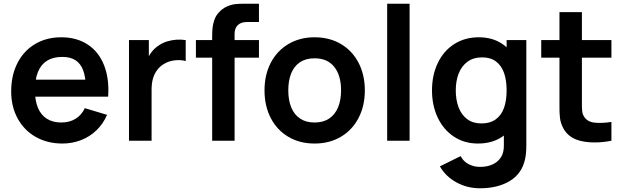

<svg xmlns="http://www.w3.org/2000/svg" viewBox="-20 -755 3346 1030"><path d="M315.3 15Q234.3 15 171.9 -20.3Q109.5 -55.7 74.8 -119.3Q40 -182.9 40 -264.2Q40 -351.3 73.9 -417.2Q107.8 -483.2 168.8 -519.1Q229.7 -555 308.7 -555Q391.5 -555 450.7 -516Q509.9 -477.1 538.3 -404.9Q566.8 -332.8 560.1 -236.3H440.5V-280.3Q440.2 -339.5 426.6 -376.6Q413.1 -413.7 385.2 -431.7Q357.4 -449.7 313.7 -449.7Q264.8 -449.7 232.2 -429.2Q199.6 -408.8 183.5 -368.9Q167.5 -329 167.5 -270Q167.5 -215.2 183.5 -176.7Q199.6 -138.2 231.3 -118Q263.1 -97.8 308.7 -97.8Q352.7 -97.8 385.1 -117.6Q417.5 -137.4 435 -174.8L554.2 -139Q533.8 -90.9 497.7 -56.2Q461.5 -21.4 414.5 -3.2Q367.4 15 315.3 15ZM129.5 -236.3V-327.5H501.2V-236.3Z M672 0V-540H778.5V-408.5L765.5 -425.5Q776 -453.2 792.9 -475.3Q809.8 -497.5 832.5 -511.7Q851.8 -525.1 876 -532.7Q900.2 -540.2 925.8 -542Q951.3 -543.8 976.2 -540V-427.5Q950.6 -434.8 919.8 -431.6Q888.9 -428.5 864.3 -414.7Q839.9 -401.4 824.1 -380.7Q808.2 -359.9 800.7 -333.9Q793.2 -307.8 793.2 -274.3V0Z M1118.2 -548.5V-556.5Q1118.2 -584.8 1120.2 -605.4Q1122.2 -625.9 1129.8 -648Q1137.4 -670.2 1153.5 -687.7Q1172.8 -709.2 1196.5 -719.8Q1220.2 -730.3 1241.8 -732.8Q1263.3 -735.2 1291.2 -735H1301.7H1369.2V-637H1306.7Q1272.8 -637 1255.6 -620.2Q1238.5 -603.4 1238.5 -574.5V0H1118.2ZM1031 -445.5V-540H1369.2V-445.5Z M1667.7 15Q1587.5 15 1526.6 -21.2Q1465.7 -57.4 1432.3 -122.2Q1399 -186.9 1399 -270.2Q1399 -353.9 1432.8 -418.6Q1466.7 -483.2 1527.8 -519.1Q1589 -555 1667.7 -555Q1747.9 -555 1809 -518.8Q1870.2 -482.7 1903.7 -417.8Q1937.2 -353 1937.2 -270.2Q1937.2 -186.7 1903.4 -122Q1869.7 -57.2 1808.5 -21.1Q1747.3 15 1667.7 15ZM1667.7 -97.8Q1714.2 -97.8 1746.1 -119.3Q1778 -140.8 1793.8 -179.8Q1809.7 -218.8 1809.7 -270.2Q1809.7 -350.2 1773.2 -396.2Q1736.7 -442.2 1667.7 -442.2Q1620.2 -442.2 1588.8 -420.8Q1557.2 -399.5 1541.9 -360.9Q1526.5 -322.2 1526.5 -270.2Q1526.5 -217 1542.6 -178.2Q1558.8 -139.5 1590.2 -118.7Q1621.8 -97.8 1667.7 -97.8Z M2057 0V-735H2177.3V0Z M2554.3 255Q2486.8 255 2429 223.6Q2371.3 192.2 2339.8 137.5L2451 82.5Q2465.7 110.8 2493.8 125.5Q2521.8 140.3 2555.2 140.3Q2593.3 140.3 2622.4 127.1Q2651.5 113.9 2667.7 88.1Q2683.8 62.2 2683 24.2V-129.7H2697.8V-540H2803.5V25.8Q2803.5 70.5 2796 102.2Q2778.2 178.2 2713.9 216.6Q2649.6 255 2554.3 255ZM2544.2 15Q2470.9 15 2414.8 -22.2Q2358.7 -59.4 2328.1 -124.4Q2297.5 -189.4 2297.5 -270.2Q2297.5 -351.9 2328.5 -416.8Q2359.4 -481.8 2416.5 -518.4Q2473.6 -555 2548.7 -555Q2623.4 -555 2676.5 -518.1Q2729.7 -481.2 2756.8 -416.8Q2784 -352.3 2784 -270.2Q2784 -187.8 2756.5 -123.3Q2728.9 -58.8 2674.8 -21.9Q2620.8 15 2544.2 15ZM2562.5 -92.8Q2609.4 -92.8 2639.5 -114.8Q2669.7 -136.7 2683.8 -176.3Q2697.8 -215.9 2697.8 -270.2Q2697.8 -324.2 2684 -363.7Q2670.1 -403.2 2640.8 -425.2Q2611.5 -447.2 2566.7 -447.2Q2519.6 -447.2 2487.9 -423.9Q2456.2 -400.6 2440.6 -360.6Q2425 -320.7 2425 -270.2Q2425 -219.2 2440.1 -179.2Q2455.2 -139.2 2486 -116Q2516.9 -92.8 2562.5 -92.8Z M3260 0Q3171.5 17 3101.6 2.5Q3031.7 -12.1 3002.2 -66.3Q2987.6 -93.8 2984 -122.2Q2980.5 -150.6 2981.3 -197.2V-220.7V-690H3101.7V-227.3V-212.1Q3101.2 -179.6 3102.9 -161.2Q3104.7 -142.8 3112.7 -130.3Q3129.3 -102.8 3165.7 -97.6Q3202 -92.3 3260 -100.8ZM2883.5 -445.5V-540H3260V-445.5Z"/></svg>

Font: Hauora
Style: Regular
Weight: 400
Designer: Wayne Shih
Foundry: WCYS
Version: Version 1.001